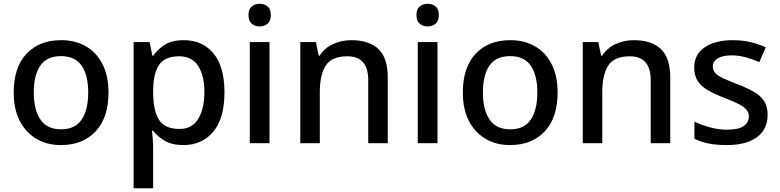

<svg xmlns="http://www.w3.org/2000/svg" viewBox="-20 -763 4154 1023"><path d="M558 -270Q558 -136 489.5 -63Q421 10 304 10Q231 10 174.5 -23Q118 -56 85.5 -118.5Q53 -181 53 -270Q53 -404 121 -476.5Q189 -549 307 -549Q380 -549 437 -516.5Q494 -484 526 -421.5Q558 -359 558 -270ZM160 -270Q160 -179 195 -126.5Q230 -74 306 -74Q381 -74 415.5 -126.5Q450 -179 450 -270Q450 -362 415 -413Q380 -464 305 -464Q229 -464 194.5 -413Q160 -362 160 -270Z M960 -549Q1058 -549 1117 -479Q1176 -409 1176 -270Q1176 -132 1116 -61Q1056 10 958 10Q897 10 858 -13Q819 -36 796 -66H790Q792 -48 794 -23Q796 2 796 23V240H692V-539H777L792 -466H796Q820 -500 858 -524.5Q896 -549 960 -549ZM935 -463Q860 -463 829 -419.5Q798 -376 796 -287V-271Q796 -177 826 -126.5Q856 -76 937 -76Q1004 -76 1036.5 -130Q1069 -184 1069 -272Q1069 -360 1036 -411.5Q1003 -463 935 -463Z M1364 -743Q1388 -743 1405.5 -729Q1423 -715 1423 -683Q1423 -651 1405.5 -636.5Q1388 -622 1364 -622Q1339 -622 1321.5 -636.5Q1304 -651 1304 -683Q1304 -715 1321.5 -729Q1339 -743 1364 -743ZM1416 -539V0H1311V-539Z M1852 -549Q1946 -549 1996 -502Q2046 -455 2046 -351V0H1942V-336Q1942 -463 1831 -463Q1747 -463 1715.5 -413.5Q1684 -364 1684 -272V0H1580V-539H1663L1678 -466H1683Q1709 -507 1754.5 -528Q1800 -549 1852 -549Z M2259 -743Q2283 -743 2300.5 -729Q2318 -715 2318 -683Q2318 -651 2300.5 -636.5Q2283 -622 2259 -622Q2234 -622 2216.5 -636.5Q2199 -651 2199 -683Q2199 -715 2216.5 -729Q2234 -743 2259 -743ZM2311 -539V0H2206V-539Z M2951 -270Q2951 -136 2882.5 -63Q2814 10 2697 10Q2624 10 2567.5 -23Q2511 -56 2478.5 -118.5Q2446 -181 2446 -270Q2446 -404 2514 -476.5Q2582 -549 2700 -549Q2773 -549 2830 -516.5Q2887 -484 2919 -421.5Q2951 -359 2951 -270ZM2553 -270Q2553 -179 2588 -126.5Q2623 -74 2699 -74Q2774 -74 2808.5 -126.5Q2843 -179 2843 -270Q2843 -362 2808 -413Q2773 -464 2698 -464Q2622 -464 2587.5 -413Q2553 -362 2553 -270Z M3357 -549Q3451 -549 3501 -502Q3551 -455 3551 -351V0H3447V-336Q3447 -463 3336 -463Q3252 -463 3220.5 -413.5Q3189 -364 3189 -272V0H3085V-539H3168L3183 -466H3188Q3214 -507 3259.5 -528Q3305 -549 3357 -549Z M4070 -152Q4070 -73 4012.5 -31.5Q3955 10 3853 10Q3796 10 3754.5 1.5Q3713 -7 3680 -24V-115Q3714 -98 3761 -85Q3808 -72 3853 -72Q3914 -72 3942 -91Q3970 -110 3970 -143Q3970 -161 3959 -176Q3948 -191 3919.5 -206.5Q3891 -222 3840 -241Q3789 -261 3753 -281.5Q3717 -302 3698 -330.5Q3679 -359 3679 -403Q3679 -474 3735.5 -511.5Q3792 -549 3884 -549Q3934 -549 3977 -539Q4020 -529 4060 -511L4026 -432Q3992 -447 3954 -457.5Q3916 -468 3879 -468Q3830 -468 3804 -452Q3778 -436 3778 -409Q3778 -389 3790.5 -374.5Q3803 -360 3832 -346.5Q3861 -333 3912 -313Q3962 -294 3997.5 -273.5Q4033 -253 4051.5 -224Q4070 -195 4070 -152Z"/></svg>

Font: Noto Sans Syriac Medium
Style: Regular
Weight: 500
Designer: Patrick Giasson and the Monotype Design Team
Foundry: Monotype Imaging Inc.
Version: Version 3.000; ttfautohint (v1.8.4.7-5d5b)